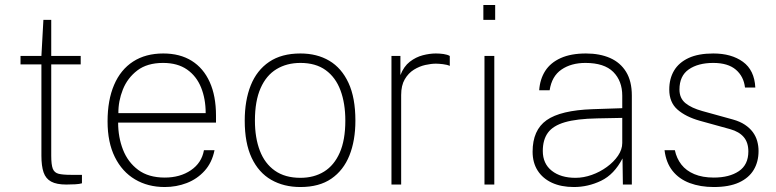

<svg xmlns="http://www.w3.org/2000/svg" viewBox="-20 -742 3120 772"><path d="M246.5 0Q207.5 0 185.8 -11.8Q164 -23.5 155.2 -49Q146.5 -74.5 146.5 -116V-483H62.5V-517H146.5L154.5 -662H186V-517H304.5V-483H186V-116Q186 -80 192.2 -63.8Q198.5 -47.5 215.8 -43.2Q233 -39 265.5 -39H309.5V-5Q300 -2 282.8 -1Q265.5 0 246.5 0Z M642.5 10Q574.5 10 522.8 -20.8Q471 -51.5 441.8 -110.5Q412.5 -169.5 412.5 -254Q412.5 -339.5 438.8 -400.8Q465 -462 515.2 -494.5Q565.5 -527 636.5 -527Q703.5 -527 750.8 -497.5Q798 -468 823.2 -412.2Q848.5 -356.5 848.5 -277V-249H455Q455 -190.5 474.5 -140.2Q494 -90 535.5 -59Q577 -28 642.5 -28Q704 -28 747.5 -57.5Q791 -87 800 -138H842.5Q832.5 -88 802.5 -55Q772.5 -22 730.8 -6Q689 10 642.5 10ZM456 -287H807Q807 -344.5 788.5 -390.2Q770 -436 732 -462.5Q694 -489 635.5 -489Q572 -489 532.2 -458.8Q492.5 -428.5 474 -382Q455.5 -335.5 456 -287Z M1188 10Q1121 10 1070.5 -19Q1020 -48 992 -107.2Q964 -166.5 964 -257Q964 -338 988.2 -398.8Q1012.5 -459.5 1062.2 -493.2Q1112 -527 1188 -527Q1254.5 -527 1304 -497.8Q1353.5 -468.5 1381.2 -408.8Q1409 -349 1409 -257Q1409 -177 1385 -117Q1361 -57 1312.2 -23.5Q1263.5 10 1188 10ZM1188 -27Q1242.5 -27 1283 -52Q1323.5 -77 1346 -128Q1368.5 -179 1368.5 -257Q1368.5 -326.5 1349 -378.8Q1329.5 -431 1289.5 -460Q1249.5 -489 1188 -489Q1133 -489 1091.8 -464Q1050.5 -439 1027.8 -387.5Q1005 -336 1005 -257Q1005 -188 1024.8 -136.2Q1044.5 -84.5 1085.2 -55.8Q1126 -27 1188 -27Z M1554 0V-517H1590V-440Q1603.5 -475 1627.8 -493.8Q1652 -512.5 1680 -519.8Q1708 -527 1732.5 -527Q1748 -527 1763.5 -524.8Q1779 -522.5 1788.5 -517V-477Q1778 -482 1760.8 -484Q1743.5 -486 1732.5 -486Q1714 -486 1690.2 -480.8Q1666.5 -475.5 1644.2 -461.8Q1622 -448 1607.5 -423.2Q1593 -398.5 1593 -360V0Z M1928 0V-517H1967.5V0ZM1923.5 -662V-722H1971V-662Z M2287.5 10Q2236.5 10 2199.2 -7.2Q2162 -24.5 2141.8 -56.2Q2121.5 -88 2121.5 -132Q2121.5 -219 2177.8 -258.8Q2234 -298.5 2362.5 -303L2482 -307V-357Q2482 -416.5 2445.8 -452.8Q2409.5 -489 2334 -489Q2276.5 -489 2237.5 -462.2Q2198.5 -435.5 2190 -379H2148Q2151 -423.5 2172.2 -456.8Q2193.5 -490 2234.5 -508.5Q2275.5 -527 2336 -527Q2391.5 -527 2433 -508.8Q2474.5 -490.5 2497.5 -453Q2520.5 -415.5 2520.5 -358V0H2484.5L2483 -105Q2449.5 -40.5 2397 -15.2Q2344.5 10 2287.5 10ZM2294 -27Q2326.5 -27 2359.5 -38.8Q2392.5 -50.5 2420.2 -70.8Q2448 -91 2465 -116Q2482 -141 2482 -167V-268L2381.5 -266Q2299 -264.5 2251.2 -250.5Q2203.5 -236.5 2183 -208.2Q2162.5 -180 2162.5 -135Q2162.5 -84 2198.5 -55.5Q2234.5 -27 2294 -27Z M2850 10Q2796 10 2753.2 -6Q2710.5 -22 2684.2 -55Q2658 -88 2652 -138H2693.5Q2700.5 -105 2719.8 -80.2Q2739 -55.5 2771.8 -41.8Q2804.5 -28 2850 -28Q2912.5 -28 2950.8 -53.8Q2989 -79.5 2989 -133Q2989 -169 2970.5 -190.8Q2952 -212.5 2916.5 -222.5L2793.5 -256.5Q2737 -272.5 2704 -301.5Q2671 -330.5 2671 -382Q2671 -425.5 2690.2 -458Q2709.5 -490.5 2748.8 -508.8Q2788 -527 2848 -527Q2921 -527 2967.2 -493.5Q3013.5 -460 3017 -390H2975.5Q2970.5 -434.5 2938.8 -461.8Q2907 -489 2848 -489Q2787 -489 2749.5 -463Q2712 -437 2712 -382Q2712 -347 2736.2 -327.2Q2760.5 -307.5 2804 -295.5L2927 -261.5Q2955.5 -253.5 2975 -240.5Q2994.5 -227.5 3006.8 -211Q3019 -194.5 3024.5 -175Q3030 -155.5 3030 -135Q3030 -91.5 3010.5 -59Q2991 -26.5 2951.2 -8.2Q2911.5 10 2850 10Z"/></svg>

Font: Public Sans Thin Thin
Style: Regular
Weight: 250
Version: Version 2.001